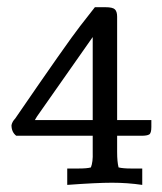

<svg xmlns="http://www.w3.org/2000/svg" viewBox="-20 -512 453 538"><path d="M378.6 6.1Q336.7 0 293.9 0Q251 0 168.4 6.1V-39.8H199Q224.5 -39.8 234.7 -42.9Q240.8 -58.2 239.8 -84.7V-131.6H25.5Q12.2 -141.8 12.2 -161.2Q14.3 -171.4 22.4 -179.6Q169.4 -393.9 204.1 -438.3Q238.8 -482.7 245.9 -491.8H275.5Q295.9 -491.8 302 -485.7Q308.2 -479.6 308.2 -465.3V-175.5H404.1V-156.1Q404.1 -138.8 398 -135.2Q391.8 -131.6 376.5 -131.6H308.2V-85.7Q308.2 -59.2 312.2 -42.9Q324.5 -39.8 348 -39.8H378.6ZM239.8 -175.5V-408.2L83.7 -185.7L77.6 -175.5Z"/></svg>

Font: Suravaram
Style: Regular
Weight: 400
Designer: Purushoth Kumar Guthula
Foundry: SiliconAndhra, USA.
Version: Version 1.0.4; ttfautohint (v1.2.42-39fb)